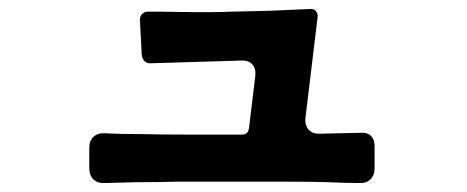

<svg xmlns="http://www.w3.org/2000/svg" viewBox="-20 -484 1040 428"><path d="M179 -110V-154Q179 -170 188.5 -179Q198 -188 214 -187Q231 -186 252.5 -185.5Q274 -185 300 -185Q341 -184 391.5 -184Q442 -184 504 -184H519Q533 -184 535 -198L549 -314Q551 -331 542.5 -340.5Q534 -350 517 -349L317 -343Q308 -342 302.5 -347.5Q297 -353 296 -362L292 -437Q291 -447 297 -453Q303 -459 313 -458H336L409 -457Q430 -457 451.5 -457Q473 -457 496 -458L582 -460L671 -464Q679 -465 684 -459.5Q689 -454 688 -446L661 -222Q659 -205 668 -195Q677 -185 694 -186L785 -188Q799 -189 807 -181Q815 -173 815 -159V-109Q815 -93 805.5 -84Q796 -75 781 -76Q766 -76 747.5 -76.5Q729 -77 707 -78Q669 -79 618.5 -79Q568 -79 504 -79H371Q337 -78 308 -78Q279 -78 253 -77Q242 -77 232.5 -76.5Q223 -76 214 -76Q198 -75 188.5 -84Q179 -93 179 -110Z"/></svg>

Font: Higure Gothic Black
Style: Regular
Weight: 900
Designer: Yoshimichi Ohira
Foundry: Positype
Version: Version 1.000